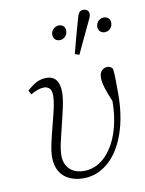

<svg xmlns="http://www.w3.org/2000/svg" viewBox="-88 -840 690 915"><g transform="rotate(-10 257.0 -382.5)"><path d="M241 13Q205 13 175 -0.5Q145 -14 128 -42Q111 -70 111 -112Q111 -139 119.5 -178Q128 -217 139 -258.5Q150 -300 158.5 -337.5Q167 -375 167 -401Q167 -427 156 -436.5Q145 -446 131 -446Q117 -446 100.5 -440.5Q84 -435 66 -424L55 -444Q83 -469 104 -479Q125 -489 149 -489Q181 -489 196.5 -468.5Q212 -448 212 -409Q212 -381 203.5 -341Q195 -301 184 -257.5Q173 -214 164.5 -176Q156 -138 156 -112Q156 -70 181.5 -45.5Q207 -21 251 -21Q289 -21 323 -41.5Q357 -62 383.5 -102Q410 -142 425.5 -199.5Q441 -257 441 -331Q441 -347 440.5 -361.5Q440 -376 440 -392L457 -358L453 -298Q434 -341 424 -368Q414 -395 410 -412.5Q406 -430 406 -444Q406 -468 418 -479Q430 -490 445 -490Q454 -490 459.5 -486.5Q465 -483 470 -477Q473 -459 473.5 -427Q474 -395 474 -355Q474 -290 463.5 -234.5Q453 -179 433 -133.5Q413 -88 384.5 -55.5Q356 -23 320 -5Q284 13 241 13ZM245 -655Q231 -655 222 -663.5Q213 -672 213 -686Q213 -703 225 -714Q237 -725 251 -725Q265 -725 273.5 -717Q282 -709 282 -695Q282 -677 270.5 -666Q259 -655 245 -655ZM324 -570 303 -577Q313 -617 324 -656.5Q335 -696 346 -736Q351 -757 358 -767.5Q365 -778 379 -778Q392 -778 399 -771Q406 -764 406 -753Q406 -744 401.5 -734.5Q397 -725 388 -706Q372 -672 356 -638.5Q340 -605 324 -570ZM462 -655Q449 -655 440 -663.5Q431 -672 431 -686Q431 -703 442.5 -714Q454 -725 468 -725Q482 -725 491 -717Q500 -709 500 -695Q500 -677 488.5 -666Q477 -655 462 -655Z"/></g></svg>

Font: Source Serif 4 18pt Light
Style: Italic
Weight: 300
Italic angle: -12°
Designer: Frank Grießhammer
Foundry: Adobe Systems Incorporated
Version: Version 4.004;hotconv 1.0.116;makeotfexe 2.5.65601